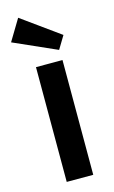

<svg xmlns="http://www.w3.org/2000/svg" viewBox="-129 -829 521 877"><g transform="rotate(-15 131.5 -391.0)"><path d="M198 0V-542.7H72.6V0ZM231.9 -652.3 52.3 -781.7 -8 -681.6 195.1 -591.4Z"/></g></svg>

Font: Secuela Black
Style: Regular
Weight: 900
Designer: Fernando Haro
Foundry: deFharo
Version: Version 1.704